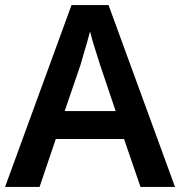

<svg xmlns="http://www.w3.org/2000/svg" viewBox="-20 -737 711 757"><path d="M534 0 469 -189H200L136 0H0L262 -717H408L670 0ZM374 -483Q370 -497 362 -521Q354 -545 346.5 -570.5Q339 -596 335 -613Q330 -593 322.5 -567Q315 -541 308 -518Q301 -495 298 -483L235 -299H436Z"/></svg>

Font: Noto Sans Hanifi Rohingya SemiBold
Style: Regular
Weight: 600
Version: Version 2.101